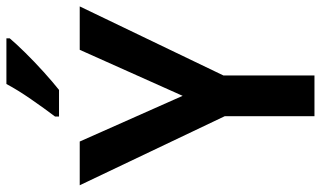

<svg xmlns="http://www.w3.org/2000/svg" viewBox="-216 -760 977 584"><g transform="rotate(-90 272.0 -468.5)"><path d="M272 -401 412 -714H544L334 -277V0H210V-273L0 -714H133ZM447 -927Q431 -908 403.5 -880Q376 -852 345 -824Q314 -796 290 -777H209V-789Q234 -822 262 -862.5Q290 -903 308 -937H447Z"/></g></svg>

Font: Noto Sans Arabic UI SmCn SmBd
Style: Regular
Weight: 600
Width: 4
Designer: Monotype Design Team, Nadine Chahine and Nizar Qandah
Foundry: Monotype Imaging Inc.
Version: Version 2.010; ttfautohint (v1.8.4.7-5d5b)